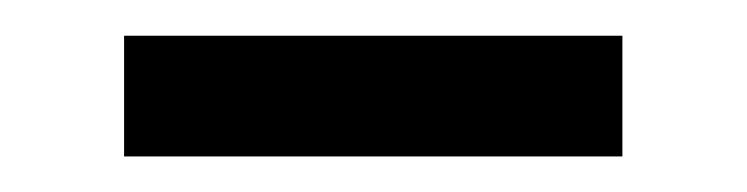

<svg xmlns="http://www.w3.org/2000/svg" viewBox="-20 -400 420 108"><path d="M330.1 -379.9V-312H49.8V-379.9Z"/></svg>

Font: Kreadon
Style: Regular
Weight: 400
Designer: kohakuno
Foundry: StudioGnu
Version: Version 1.000;Glyphs 3.1.2 (3151)